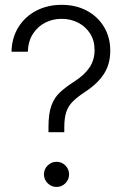

<svg xmlns="http://www.w3.org/2000/svg" viewBox="-20 -757 506 783"><path d="M177.7 -217.8V-237.8Q177.7 -293.9 189.7 -326.7Q201.7 -359.4 225.3 -381.1Q249 -402.8 284.2 -425.3Q323.2 -450.2 344.5 -481Q365.7 -511.7 365.7 -553.2Q365.7 -591.3 347.7 -619.9Q329.6 -648.4 299.1 -664.3Q268.6 -680.2 231 -680.2Q195.3 -680.2 164.8 -664.8Q134.3 -649.4 114.7 -619.6Q95.2 -589.8 93.3 -545.9H26.9Q28.3 -604 55.7 -647.2Q83 -690.4 128.9 -713.9Q174.8 -737.3 231 -737.3Q290 -737.3 334.7 -713.1Q379.4 -689 404.5 -646.7Q429.7 -604.5 429.7 -550.3Q429.7 -496.1 404.3 -456.3Q378.9 -416.5 328.6 -383.3Q296.9 -362.8 277.8 -344Q258.8 -325.2 250.5 -300.8Q242.2 -276.4 242.2 -237.8V-217.8ZM210.4 5.4Q189.5 5.4 174.3 -9.8Q159.2 -24.9 159.2 -45.9Q159.2 -66.9 174.3 -82Q189.5 -97.2 210.4 -97.2Q231.9 -97.2 246.8 -82Q261.7 -66.9 261.7 -45.9Q261.7 -24.9 246.8 -9.8Q231.9 5.4 210.4 5.4Z"/></svg>

Font: Inter Tight Light
Style: Regular
Weight: 300
Designer: Rasmus Andersson
Foundry: rsms
Version: Version 3.004